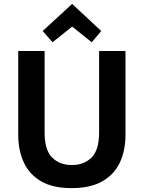

<svg xmlns="http://www.w3.org/2000/svg" viewBox="-20 -956 741 990"><path d="M349 14Q252 14 191.5 -21.5Q131 -57 102.5 -119Q74 -181 74 -261V-693H210V-273Q210 -182 249 -143.5Q288 -105 350 -105Q413 -105 452 -143.5Q491 -182 491 -273V-693H627V-261Q627 -180 598 -118Q569 -56 507.5 -21Q446 14 349 14ZM251 -738 200 -796 352 -936 502 -796 453 -738 352 -819Z"/></svg>

Font: Ubuntu Sans
Style: Bold
Weight: 700
Designer: Dalton Maag Ltd
Foundry: Dalton Maag Ltd
Version: Version 1.006; ttfautohint (v1.8.4.7-5d5b)